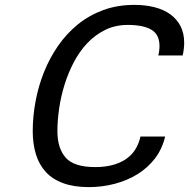

<svg xmlns="http://www.w3.org/2000/svg" viewBox="-20 -754 774 786"><path d="M114 -217Q114 -277 125.5 -339Q137 -401 160 -458.5Q183 -516 217.5 -566Q252 -616 298 -653.5Q344 -691 402 -712.5Q460 -734 530 -734Q575 -734 612.5 -724.5Q650 -715 677 -695.5Q704 -676 719 -647Q734 -618 734 -579Q734 -556 728 -527H628Q631 -538 632 -548Q633 -558 633 -565Q633 -613 599.5 -632.5Q566 -652 503 -652Q452 -652 410.5 -631.5Q369 -611 337 -577Q305 -543 282 -499Q259 -455 244 -406.5Q229 -358 222 -309Q215 -260 215 -217Q215 -147 249 -108.5Q283 -70 370 -70Q445 -70 493 -101Q541 -132 555 -195H656Q644 -144 614.5 -105.5Q585 -67 543 -41Q501 -15 449.5 -1.5Q398 12 344 12Q283 12 239 -4Q195 -20 167.5 -50Q140 -80 127 -122.5Q114 -165 114 -217Z"/></svg>

Font: Perun
Style: Italic
Weight: 400
Italic angle: -12°
Foundry: Copyright (c) Stefan Peev, Context Ltd, 2016
Version: Version 1.027